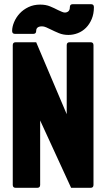

<svg xmlns="http://www.w3.org/2000/svg" viewBox="-20 -898 504 918"><path d="M55 0Q41 0 41 -14V-682Q41 -696 55 -696H153L299 -352V-682Q299 -696 313 -696H413Q427 -696 427 -682V-14Q427 0 413 0H320L172 -322V-14Q172 0 158 0ZM307 -731Q282 -731 261.5 -739.5Q241 -748 223 -757Q211 -763 200.5 -767.5Q190 -772 181 -772Q153 -772 153 -750Q153 -736 139 -736H52Q38 -736 38 -750Q38 -770 47.5 -792.5Q57 -815 74 -833.5Q91 -852 116 -864Q141 -876 172 -876Q199 -876 219.5 -867.5Q240 -859 257 -850Q268 -845 276 -841.5Q284 -838 290 -838Q300 -838 307 -844Q314 -850 314 -864Q314 -878 328 -878H415Q429 -878 429 -864Q429 -832 418.5 -807Q408 -782 391 -765Q374 -748 352 -739.5Q330 -731 307 -731Z"/></svg>

Font: AL Dynamic
Style: Bold
Weight: 700
Version: Version 1.000; ttfautohint (v1.8.2) -l 8 -r 50 -G 200 -x 14 